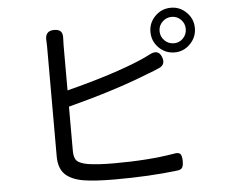

<svg xmlns="http://www.w3.org/2000/svg" viewBox="-55 -864 1110 941"><g transform="rotate(-5 500.0 -393.0)"><path d="M198.2 -123V-662.1Q198.2 -680.7 197.3 -689.5Q192.4 -741.2 239.3 -741.2Q262.7 -741.2 272.5 -730Q282.2 -718.8 280.3 -694.3Q279.3 -683.6 279.3 -662.1V-440.4Q513.7 -500 651.4 -559.6Q669.9 -567.4 696.3 -581.1Q739.3 -603.5 754.9 -563.5Q770.5 -523.4 732.4 -508.8Q710.9 -499 678.7 -487.3Q512.7 -420.9 279.3 -360.4V-143.6Q279.3 -107.4 293.9 -93.3Q308.6 -79.1 346.7 -72.3Q396.5 -64.5 475.6 -64.5Q646.5 -64.5 771.5 -85.9Q794.9 -90.8 803.2 -81.5Q811.5 -72.3 811.5 -44.9Q811.5 -23.4 805.2 -13.7Q798.8 -3.9 780.3 -2Q644.5 14.6 472.7 14.6Q374 14.6 316.4 4.9Q256.8 -5.9 227.5 -35.6Q198.2 -65.4 198.2 -123ZM753.9 -690.4Q753.9 -663.1 772.9 -644Q792 -625 819.3 -625Q845.7 -625 864.3 -644Q882.8 -663.1 882.8 -690.4Q882.8 -716.8 864.3 -735.8Q845.7 -754.9 819.3 -754.9Q792 -754.9 772.9 -735.8Q753.9 -716.8 753.9 -690.4ZM709 -690.4Q709 -735.4 741.2 -767.6Q773.4 -799.8 819.3 -799.8Q863.3 -799.8 895.5 -767.6Q927.7 -735.4 927.7 -690.4Q927.7 -645.5 895.5 -612.8Q863.3 -580.1 819.3 -580.1Q773.4 -580.1 741.2 -612.3Q709 -644.5 709 -690.4Z"/></g></svg>

Font: GenSenMaruGothic TW TTF Regular
Style: Regular
Weight: 400
Version: Version 1.301